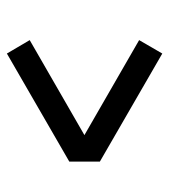

<svg xmlns="http://www.w3.org/2000/svg" viewBox="14 -576 503 572"><g transform="rotate(-90 266.0 -290.5)"><path d="M392 -522 432 -454 149 -291 432 -128 392 -59 70 -245V-336Z"/></g></svg>

Font: Syne
Style: Regular
Weight: 400
Designer: Lucas Descroix
Foundry: Bonjour Monde
Version: Version 2.200